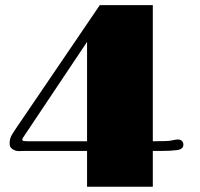

<svg xmlns="http://www.w3.org/2000/svg" viewBox="-20 -710 761 730"><path d="M77.1 -136.2 56.6 -135.7H50.3Q38.1 -135.7 27.3 -143.1Q16.6 -150.4 16.6 -162.8Q16.6 -175.3 18.8 -182.9Q21 -190.4 25.9 -198.7Q30.8 -207 38.1 -217.8L359.4 -690.4H561V-172.9Q621.1 -172.9 631.8 -175.8Q648.4 -179.7 657 -179.7Q665.5 -179.7 671.4 -174.3Q677.2 -168.9 677.2 -160.2Q677.2 -140.6 647.5 -138.7Q628.9 -136.2 595.2 -136.2H561V0H311V-136.2Q194.3 -136.2 77.1 -136.2ZM311 -172.9V-550.8L68.8 -188.5Q62.5 -178.7 65.7 -175.8Q68.8 -172.9 84.5 -172.9Z"/></svg>

Font: Limelight
Style: Regular
Weight: 400
Designer: Nicole Fally
Foundry: Nicole Fally
Version: Version 1.002